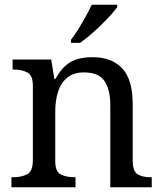

<svg xmlns="http://www.w3.org/2000/svg" viewBox="-20 -786 685 806"><path d="M28 0V-42H36Q70 -42 94 -54.5Q118 -67 118 -114V-426Q118 -470 94.5 -482Q71 -494 38 -494H33V-536H195L208 -455H213Q234 -493 257.5 -512.5Q281 -532 309 -539Q337 -546 369 -546Q448 -546 492.5 -499.5Q537 -453 537 -350V-114Q537 -67 557.5 -54.5Q578 -42 612 -42H617V0H443V-345Q443 -410 418.5 -446Q394 -482 333 -482Q288 -482 261.5 -459.5Q235 -437 223.5 -400Q212 -363 212 -320V-109Q212 -65 235.5 -53.5Q259 -42 292 -42H297V0ZM278 -619Q293 -638 309 -664Q325 -690 340 -717Q355 -744 365 -766H472V-756Q463 -743 445 -723Q427 -703 404.5 -681Q382 -659 359 -639.5Q336 -620 316 -606H278Z"/></svg>

Font: Noto Serif Vithkuqi
Style: Regular
Weight: 400
Version: Version 1.005